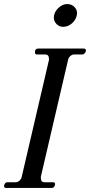

<svg xmlns="http://www.w3.org/2000/svg" viewBox="-30 -925 443 945"><path d="M281 -793Q262 -793 248.5 -806.5Q235 -820 235 -838Q235 -864 256 -884.5Q277 -905 300 -905Q324 -905 338.5 -888.5Q353 -872 348 -850Q343 -826 323.5 -809.5Q304 -793 281 -793ZM0 0Q-10 0 -10 -10Q-10 -16 -5.5 -22Q-1 -28 6 -28H47Q57 -28 66 -36Q75 -44 77 -55L211 -630V-636Q211 -657 192 -657H151Q142 -657 142 -668Q142 -686 158 -686H382Q393 -686 393 -675Q393 -670 387.5 -663.5Q382 -657 376 -657H335Q325 -657 316 -649Q307 -641 305 -630L171 -55V-49Q171 -28 189 -28H231Q241 -28 241 -19Q241 -12 236.5 -6Q232 0 225 0Z"/></svg>

Font: HK Venetian
Style: Italic
Weight: 400
Italic angle: -12°
Version: Version 1.000;PS 001.000;hotconv 1.0.88;makeotf.lib2.5.64775